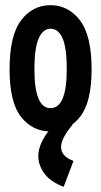

<svg xmlns="http://www.w3.org/2000/svg" viewBox="-20 -499 390 742"><path d="M175 9Q106 9 61.5 -47Q17 -103 17 -231Q17 -362 61.5 -420.5Q106 -479 175 -479Q244 -479 289 -420.5Q334 -362 334 -231Q334 -103 289 -47Q244 9 175 9ZM175 -81Q238 -81 238 -232Q238 -313 222 -350.5Q206 -388 175 -388Q146 -388 129.5 -350.5Q113 -313 113 -232Q113 -81 175 -81ZM264 123 226 223Q174 203 151 171Q128 139 128 105Q128 68 154 27Q180 -14 228 -49L261 -18Q216 36 216 69Q216 105 264 123Z"/></svg>

Font: Inconsolata ExtraCondensed ExtraBold
Style: Regular
Weight: 800
Width: 2
Monospace: yes
Designer: Raph Levien, Cyreal, Brenton Simpson
Foundry: Raph Levien, Cyreal, Google
Version: Version 3.001; ttfautohint (v1.8.2.53-6de2)